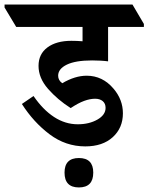

<svg xmlns="http://www.w3.org/2000/svg" viewBox="-78 -645 651 842"><path d="M296 -3Q210 -3 139.5 -56Q69 -109 18 -189L69 -224Q110 -164 159 -132Q208 -100 263 -100Q313 -100 349 -120.5Q385 -141 385 -172Q385 -191 372.5 -201.5Q360 -212 339 -212Q317 -212 291 -202.5Q265 -193 232 -171Q174 -208 132.5 -255.5Q91 -303 91 -356Q91 -408 130 -437Q169 -466 235 -466Q259 -466 284 -464V-527H-7L-58 -612V-625H503L553 -540V-527H396V-376Q381 -378 362.5 -379Q344 -380 326 -380Q253 -380 215 -361.5Q177 -343 177 -313Q177 -293 195 -280Q251 -313 302 -313Q372 -313 420 -256Q461 -208 461 -148Q461 -84 416.5 -43.5Q372 -3 296 -3ZM268 177Q205 177 205 112Q205 48 268 48Q331 48 331 112Q331 177 268 177Z"/></svg>

Font: Noto Serif Devanagari SemiCondensed
Style: Bold
Weight: 700
Width: 4
Designer: Universal Thirst, Indian Type Foundry and the Monotype Design Team
Foundry: Monotype Imaging Inc.
Version: Version 2.004; ttfautohint (v1.8.4.7-5d5b)